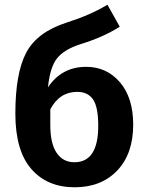

<svg xmlns="http://www.w3.org/2000/svg" viewBox="-20 -777 618 813"><path d="M345 -494Q432 -494 488 -428.5Q544 -363 544 -249Q544 -126 476.5 -55Q409 16 296 16Q180 16 112.5 -61.5Q45 -139 45 -296Q45 -467 91 -554Q137 -641 261 -681Q362 -713 435 -757L487 -664Q419 -620 318 -589Q251 -567 221.5 -530Q192 -493 183 -407Q241 -494 345 -494ZM295 -90Q396 -90 396 -244Q396 -324 374 -356Q352 -388 307 -388Q232 -388 193 -314V-247Q193 -169 220 -129.5Q247 -90 295 -90Z"/></svg>

Font: FiraGO SemiBold
Style: Regular
Weight: 600
Designer: bBox Type
Foundry: bBox Type GmbH
Version: Version 1.001;PS 001.001;hotconv 1.0.88;makeotf.lib2.5.64775